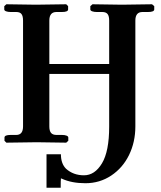

<svg xmlns="http://www.w3.org/2000/svg" viewBox="-21 -667 754 899"><path d="M490.2 -74.2V-320.8H210V-75.2Q210 -54.2 218 -44.7Q226.1 -35.2 243.2 -35.2H269Q281.7 -35.2 290.3 -32Q298.8 -28.8 298.8 -22.9V-7.8L289.1 1Q189 -1 150.9 -1L8.8 1L0 -7.8V-22.9Q0 -35.2 28.8 -35.2H55.2Q86.9 -35.2 86.9 -75.2V-570.8Q86.9 -591.8 79.6 -601.3Q72.3 -610.8 55.2 -610.8H28.8Q16.1 -610.8 7.6 -614Q-1 -617.2 -1 -623V-638.2L8.8 -647Q108.9 -645 147 -645L289.1 -647L297.9 -638.2V-623Q297.9 -610.8 269 -610.8H243.2Q210 -610.8 210 -570.8V-367.2H490.2V-570.8Q490.2 -591.8 482.7 -601.3Q475.1 -610.8 458 -610.8H432.1Q419.4 -610.8 410.6 -614Q401.9 -617.2 401.9 -623V-638.2L412.1 -647Q510.7 -645 549.8 -645L690.9 -647L701.2 -638.2V-623Q701.2 -610.8 671.9 -610.8H646Q612.8 -610.8 612.8 -570.8V-75.2Q612.8 -2 583.3 58.6Q553.7 119.1 499.8 155Q445.8 190.9 378.9 190.9Q314.9 190.9 269 169.9Q265.1 168 264.2 168V171.9Q263.2 173.8 263.2 211.9H196.8V55.2H264.2Q264.2 99.1 288.1 123Q322.3 153.8 372.1 153.8Q422.9 153.8 456.5 97.7Q490.2 41.5 490.2 -74.2Z"/></svg>

Font: Linux Libertine G
Style: Semibold
Weight: 600
Designer: Philipp H. Poll
Foundry: Philipp H. Poll
Version: Version 5.1.1